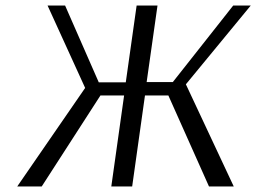

<svg xmlns="http://www.w3.org/2000/svg" viewBox="-20 -670 921 690"><path d="M546 -650 507 -375H601L818 -650H881L648 -367L820 0H731L585 -327H501L455 0H380L426 -327H341L130 0H42L286 -354L151 -650H214L335 -374H432L471 -650Z"/></svg>

Font: ArsenalItalic
Style: Italic
Weight: 400
Italic angle: -9°
Designer: Andrij Shevchenko
Foundry: Stairsfor.com
Version: Version 1.000